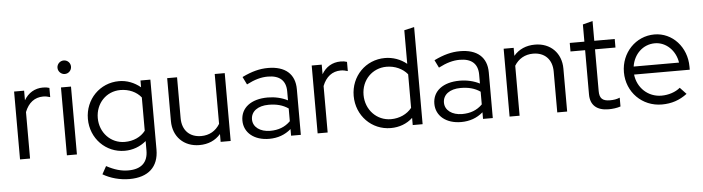

<svg xmlns="http://www.w3.org/2000/svg" viewBox="-53 -958 5172 1412"><g transform="rotate(-5 2533.5 -251.5)"><path d="M63 0H137V-343C163 -410 210 -446 272 -446C289 -446 306 -443 324 -437V-505C309 -510 296 -512 277 -512C216 -512 167 -482 137 -430V-501H63Z M446 -597C474 -597 496 -620 496 -647C496 -675 474 -697 446 -697C419 -697 396 -675 396 -647C396 -620 419 -597 446 -597ZM409 0H483V-501H409Z M853 214C992 214 1069 143 1069 15V-501H996V-451C950 -489 895 -510 838 -510C696 -510 586 -397 586 -253C586 -108 697 4 836 4C895 4 950 -16 995 -54V16C995 104 945 150 850 150C798 150 749 136 689 104L657 162C713 195 783 214 853 214ZM842 -61C739 -61 659 -145 659 -253C659 -361 738 -444 842 -444C905 -444 961 -419 995 -376V-130C961 -86 906 -61 842 -61Z M1387 10C1452 10 1505 -13 1544 -58V0H1618V-501H1544V-133C1514 -83 1466 -55 1406 -55C1320 -55 1266 -110 1266 -199V-501H1193V-184C1193 -69 1272 10 1387 10Z M1902 9C1965 9 2019 -10 2064 -49V0H2136V-337C2136 -449 2065 -511 1938 -511C1877 -511 1818 -496 1746 -461L1774 -404C1834 -435 1882 -448 1931 -448C2018 -448 2064 -407 2064 -327V-261C2021 -283 1970 -295 1917 -295C1794 -295 1717 -236 1717 -142C1717 -52 1792 9 1902 9ZM1788 -144C1788 -203 1839 -241 1919 -241C1977 -241 2023 -229 2064 -201V-107C2024 -67 1975 -49 1915 -49C1840 -49 1788 -88 1788 -144Z M2260 0H2334V-343C2360 -410 2407 -446 2469 -446C2486 -446 2503 -443 2521 -437V-505C2506 -510 2493 -512 2474 -512C2413 -512 2364 -482 2334 -430V-501H2260Z M2800 8C2863 8 2919 -13 2962 -53V0H3035V-717L2961 -700V-452C2916 -489 2859 -509 2801 -509C2658 -509 2548 -396 2548 -251C2548 -105 2659 8 2800 8ZM2807 -57C2702 -57 2621 -142 2621 -252C2621 -362 2702 -444 2807 -444C2869 -444 2926 -418 2961 -375V-127C2926 -83 2870 -57 2807 -57Z M3319 9C3382 9 3436 -10 3481 -49V0H3553V-337C3553 -449 3482 -511 3355 -511C3294 -511 3235 -496 3163 -461L3191 -404C3251 -435 3299 -448 3348 -448C3435 -448 3481 -407 3481 -327V-261C3438 -283 3387 -295 3334 -295C3211 -295 3134 -236 3134 -142C3134 -52 3209 9 3319 9ZM3205 -144C3205 -203 3256 -241 3336 -241C3394 -241 3440 -229 3481 -201V-107C3441 -67 3392 -49 3332 -49C3257 -49 3205 -88 3205 -144Z M3677 0H3751V-369C3781 -418 3829 -446 3889 -446C3975 -446 4029 -391 4029 -302V0H4102V-317C4102 -432 4023 -511 3909 -511C3844 -511 3790 -488 3751 -442V-501H3677Z M4408 10C4437 10 4470 6 4496 -3V-68C4471 -58 4451 -55 4423 -55C4368 -55 4346 -76 4346 -130V-438H4497V-501H4346V-647L4273 -628V-501H4165V-438H4273V-111C4273 -32 4321 10 4408 10Z M4801 9C4873 9 4932 -11 4988 -53L4942 -102C4908 -73 4856 -56 4804 -56C4705 -56 4627 -129 4616 -228H5027V-251C5027 -395 4923 -509 4790 -509C4652 -509 4543 -395 4543 -251C4543 -104 4656 9 4801 9ZM4618 -287C4632 -379 4701 -444 4788 -444C4871 -444 4940 -376 4953 -287Z"/></g></svg>

Font: Red Hat Display
Style: Regular
Weight: 400
Designer: Pentagram, MCKL
Foundry: Pentagram, MCKL
Version: Version 1.023